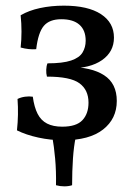

<svg xmlns="http://www.w3.org/2000/svg" viewBox="-20 -487 473 679"><path d="M204 9Q159 9 115.5 -0.5Q72 -10 40 -26Q43 -54 43.5 -81.5Q44 -109 42 -137Q54 -143 68.5 -145Q83 -147 96 -145Q101 -108 113 -84.5Q125 -61 146.5 -50Q168 -39 200 -39Q250 -39 271.5 -62Q293 -85 293 -124Q293 -169 261 -192.5Q229 -216 146 -216Q143 -227 143.5 -240.5Q144 -254 148 -263Q202 -263 231.5 -273Q261 -283 272 -301.5Q283 -320 283 -343Q283 -380 261 -399.5Q239 -419 197 -419Q155 -419 135 -395.5Q115 -372 108 -313Q95 -312 81 -313.5Q67 -315 53 -319Q56 -345 56 -375Q56 -405 53 -433Q82 -450 121.5 -458.5Q161 -467 206 -467Q291 -467 337 -437Q383 -407 383 -354Q383 -304 341 -274.5Q299 -245 223 -245V-250Q303 -250 348 -221Q393 -192 393 -130Q393 -67 344.5 -29Q296 9 204 9ZM178 168Q179 118 175 74Q171 30 165 -3H248Q241 30 238 74Q235 118 235 168Q223 172 207.5 172Q192 172 178 168Z"/></svg>

Font: Vollkorn
Style: Regular
Weight: 400
Designer: Friedrich Althausen
Foundry: Friedrich Althausen
Version: Version 5.001